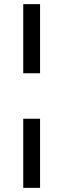

<svg xmlns="http://www.w3.org/2000/svg" viewBox="-20 -725 305 925"><path d="M92 -372V-705H173V-372ZM92 180V-153H173V180Z"/></svg>

Font: Nunito Sans
Style: Regular
Weight: 400
Designer: Vernon Adams
Foundry: Vernon Adams
Version: Version 3.101; ttfautohint (v1.8.4.7-5d5b);gftools[0.9.27]